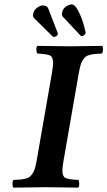

<svg xmlns="http://www.w3.org/2000/svg" viewBox="-20 -857 492 879"><path d="M271 -122.1Q265.6 -91.3 265.6 -77.1Q265.6 -49.3 279.8 -42.2Q293.9 -35.2 338.9 -33.2Q342.8 -28.3 342.8 -15.4Q342.8 -2.4 337.9 2Q238.3 0 188 0Q138.7 0 41 2Q37.1 -2.9 37.1 -15.9Q37.1 -28.8 42 -33.2Q63 -34.2 73.7 -35.2Q84.5 -36.1 97.4 -39.3Q110.4 -42.5 116.2 -47.6Q122.1 -52.7 129.2 -62.7Q136.2 -72.8 140.1 -86.9Q144 -101.1 147.9 -122.1L217.8 -522.9Q223.1 -556.2 223.1 -566.9Q223.1 -595.7 209.2 -602.8Q195.3 -609.9 150.9 -611.8Q147 -616.7 146.5 -629.4Q146 -642.1 150.9 -647Q250.5 -645 300.8 -645Q350.6 -645 448.2 -647Q452.1 -642.6 451.4 -629.4Q450.7 -616.2 445.8 -611.8Q424.8 -610.8 414.1 -609.9Q403.3 -608.9 390.6 -605.7Q377.9 -602.5 372.1 -597.4Q366.2 -592.3 359.4 -582.3Q352.5 -572.3 348.6 -558.1Q344.7 -543.9 340.8 -522.9ZM149.9 -821.8Q165 -832 174.8 -832Q194.8 -832 200.2 -819.8L244.1 -706.1Q244.1 -705.6 244.6 -704.6Q245.1 -703.6 245.1 -703.1Q245.1 -698.2 237.8 -690.9Q229 -688 228 -688Q223.1 -688 221.2 -689.9L136.2 -773.9Q130.9 -779.3 130.9 -787.1Q130.9 -788.1 131.3 -790.5Q131.8 -793 131.8 -793.9Q135.3 -811.5 149.9 -821.8ZM283.2 -828.1Q298.8 -836.9 308.1 -836.9Q323.7 -836.9 339.6 -804.9Q355.5 -772.9 363.8 -741.2L372.1 -709V-706.1Q370.6 -699.7 363.8 -694.8Q357.9 -691.9 356 -691.9Q351.1 -691.9 349.1 -693.8L268.1 -779.8Q262.2 -785.6 264.2 -798.8Q267.1 -816.9 283.2 -828.1Z"/></svg>

Font: Linux Libertine G
Style: Semibold Italic
Weight: 600
Italic angle: -11.5°
Designer: Philipp H. Poll
Foundry: Philipp H. Poll
Version: Version 5.1.1